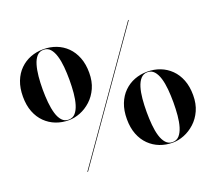

<svg xmlns="http://www.w3.org/2000/svg" viewBox="-127 -934 1260 1119"><g transform="rotate(-20 503.0 -375.0)"><path d="M237.5 0 763.5 -750H768L242 0ZM240.5 -320Q198 -320 161 -334.2Q124 -348.5 95.5 -376.5Q67 -404.5 51 -445.5Q35 -486.5 35 -540Q35 -593.5 51 -634.5Q67 -675.5 95.5 -703.5Q124 -731.5 161 -745.8Q198 -760 240.5 -760Q283 -760 320.2 -745.8Q357.5 -731.5 385.8 -703.5Q414 -675.5 430 -634.5Q446 -593.5 446 -540Q446 -486.5 427.5 -445.5Q409 -404.5 378.5 -376.5Q348 -348.5 311.8 -334.2Q275.5 -320 240.5 -320ZM240.5 -323.5Q266 -323.5 282 -341.5Q298 -359.5 307.2 -390Q316.5 -420.5 320 -459.5Q323.5 -498.5 323.5 -540Q323.5 -582 320 -620.8Q316.5 -659.5 307.2 -690Q298 -720.5 282 -738.5Q266 -756.5 240.5 -756.5Q215.5 -756.5 199.2 -738.5Q183 -720.5 174 -690Q165 -659.5 161.2 -620.8Q157.5 -582 157.5 -540Q157.5 -498.5 161.2 -459.5Q165 -420.5 174 -390Q183 -359.5 199.2 -341.5Q215.5 -323.5 240.5 -323.5ZM765 10Q722.5 10 685.5 -4.2Q648.5 -18.5 620 -46.5Q591.5 -74.5 575.5 -115.5Q559.5 -156.5 559.5 -210Q559.5 -263.5 575.5 -304.5Q591.5 -345.5 620 -373.5Q648.5 -401.5 685.5 -415.8Q722.5 -430 765 -430Q807.5 -430 844.5 -415.8Q881.5 -401.5 910 -373.5Q938.5 -345.5 954.5 -304.5Q970.5 -263.5 970.5 -210Q970.5 -156.5 952 -115.5Q933.5 -74.5 902.8 -46.5Q872 -18.5 836 -4.2Q800 10 765 10ZM765 6.5Q790.5 6.5 806.5 -11.5Q822.5 -29.5 831.8 -60Q841 -90.5 844.5 -129.5Q848 -168.5 848 -210Q848 -252 844.5 -290.8Q841 -329.5 831.8 -360Q822.5 -390.5 806.5 -408.5Q790.5 -426.5 765 -426.5Q740 -426.5 723.8 -408.5Q707.5 -390.5 698.2 -360Q689 -329.5 685.5 -290.8Q682 -252 682 -210Q682 -168.5 685.5 -129.5Q689 -90.5 698.2 -60Q707.5 -29.5 723.8 -11.5Q740 6.5 765 6.5Z"/></g></svg>

Font: Bodoni Moda 48pt Medium
Style: Regular
Weight: 500
Designer: Owen Earl
Foundry: indestructible type
Version: Version 2.005